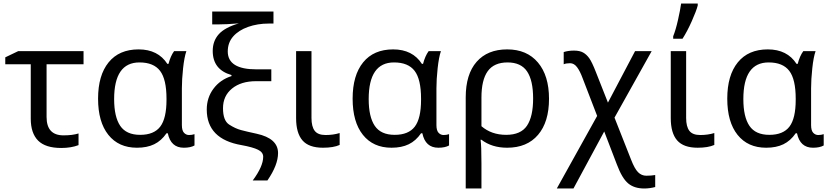

<svg xmlns="http://www.w3.org/2000/svg" viewBox="-20 -825 4690 1085"><path d="M153.8 -154.8V-461.9H9.8V-501L83 -536.1H452.1V-461.9H243.2V-164.1Q243.2 -60.1 338.9 -60.1Q389.6 -60.1 423.8 -70.8V-4.9Q381.8 11.2 326.2 11.2Q236.8 11.2 195.3 -30.5Q153.8 -72.3 153.8 -154.8Z M753.9 9.8Q650.4 9.8 592.3 -63Q534.2 -135.7 534.2 -267.6Q534.2 -399.4 593.8 -472.7Q653.3 -545.9 763.2 -545.9Q873 -545.9 925.8 -463.9H932.1Q943.8 -508.8 963.9 -536.1H1033.2Q1021.5 -502.4 1014.6 -439.2Q1007.8 -376 1007.8 -326.2V-118.2Q1007.8 -87.4 1019.8 -74.7Q1031.7 -62 1048.3 -62Q1064.9 -62 1079.1 -66.9V-2.9Q1056.6 9.8 1018.6 9.8Q945.3 9.8 928.2 -71.8H920.9Q891.6 -29.3 851.3 -9.8Q811 9.8 753.9 9.8ZM920.9 -261.2V-267.1Q920.9 -377 884.5 -424.6Q848.1 -472.2 768.1 -472.2Q625 -472.2 625 -265.1Q625 -164.6 659.4 -113.8Q693.8 -63 772 -63Q850.1 -63 885.5 -109.4Q920.9 -155.8 920.9 -261.2Z M1408.2 194.8Q1467.3 115.2 1467.3 61Q1467.3 35.6 1438.2 21.2Q1409.2 6.8 1345.2 -4.9Q1148.4 -38.6 1148.4 -206.1Q1148.4 -272.9 1186.3 -323.7Q1224.1 -374.5 1288.1 -395V-400.9Q1182.1 -431.2 1182.1 -537.1Q1182.1 -593.3 1216.3 -631.6Q1250.5 -669.9 1330.1 -692.9Q1259.8 -687 1209.5 -687H1179.2V-759.8H1525.4V-691.9H1499Q1435.5 -691.9 1381.8 -672.9Q1328.1 -653.8 1297.6 -618.9Q1267.1 -584 1267.1 -534.2Q1267.1 -432.6 1430.2 -433.1H1513.2V-366.2H1427.2Q1342.3 -366.2 1291.3 -324.7Q1240.2 -283.2 1240.2 -213.4Q1240.2 -143.6 1274.9 -121.1Q1309.6 -98.6 1341.6 -90.1Q1373.5 -81.5 1430.2 -69.3Q1551.3 -43 1551.3 40Q1551.3 107.4 1491.2 194.8Z M1805.2 9.8Q1725.1 9.8 1689.2 -31.7Q1653.3 -73.2 1653.3 -157.2V-536.1H1740.2V-158.2Q1740.2 -109.9 1758.3 -85.9Q1776.4 -62 1819.8 -62Q1863.3 -62 1899.4 -73.2V-5.9Q1864.3 9.8 1805.2 9.8Z M2192.4 9.8Q2088.9 9.8 2030.8 -63Q1972.7 -135.7 1972.7 -267.6Q1972.7 -399.4 2032.2 -472.7Q2091.8 -545.9 2201.7 -545.9Q2311.5 -545.9 2364.3 -463.9H2370.6Q2382.3 -508.8 2402.3 -536.1H2471.7Q2460 -502.4 2453.1 -439.2Q2446.3 -376 2446.3 -326.2V-118.2Q2446.3 -87.4 2458.3 -74.7Q2470.2 -62 2486.8 -62Q2503.4 -62 2517.6 -66.9V-2.9Q2495.1 9.8 2457 9.8Q2383.8 9.8 2366.7 -71.8H2359.4Q2330.1 -29.3 2289.8 -9.8Q2249.5 9.8 2192.4 9.8ZM2359.4 -261.2V-267.1Q2359.4 -377 2323 -424.6Q2286.6 -472.2 2206.5 -472.2Q2063.5 -472.2 2063.5 -265.1Q2063.5 -164.6 2097.9 -113.8Q2132.3 -63 2210.4 -63Q2288.6 -63 2324 -109.4Q2359.4 -155.8 2359.4 -261.2Z M2700.7 -273.9V-111.8Q2757.3 -63 2840.3 -63Q2923.3 -63 2958 -114.7Q2992.7 -166.5 2992.7 -268.6Q2992.7 -370.6 2958.5 -421.4Q2924.3 -472.2 2848.1 -472.2Q2772 -472.2 2736.3 -422.9Q2700.7 -373.5 2700.7 -273.9ZM2845.7 9.8Q2759.8 9.8 2700.7 -35.2H2695.8Q2700.7 -2 2700.7 98.1V240.2H2611.8V-274.9Q2611.8 -405.3 2673.3 -475.6Q2734.9 -545.9 2846.2 -545.9Q2957.5 -545.9 3020 -471.7Q3082.5 -397.5 3082.5 -266.6Q3082.5 -135.7 3020.5 -63Q2958.5 9.8 2845.7 9.8Z M3347.7 -417 3415.5 -245.1 3568.8 -536.1H3662.6L3452.6 -160.2L3545.9 76.2Q3565.9 128.4 3585.7 148.2Q3605.5 168 3632.3 168Q3659.2 168 3682.6 164.1V231.9Q3650.9 240.2 3620.6 240.2Q3564.5 240.2 3529.8 211.4Q3495.1 182.6 3465.8 104L3394.5 -82L3220.7 240.2H3126.5L3354.5 -169.9L3272.5 -382.8Q3257.8 -422.9 3241 -445.3Q3224.1 -467.8 3201.7 -467.8Q3179.2 -467.8 3165.5 -461.9V-530.8Q3191.4 -539.1 3223.6 -539.1Q3255.9 -539.1 3275.4 -528.1Q3294.9 -517.1 3310.3 -495.4Q3325.7 -473.6 3347.7 -417Z M3922.4 9.8Q3842.8 9.8 3806.6 -31.7Q3770.5 -73.2 3770.5 -157.2V-536.1H3857.4V-158.2Q3857.4 -109.9 3875.5 -85.9Q3893.6 -62 3937 -62Q3980.5 -62 4016.6 -73.2V-5.9Q3981.4 9.8 3922.4 9.8ZM3922.9 -805.2V-793.9Q3915 -763.2 3889.6 -706.1Q3864.3 -648.9 3836.9 -606H3784.2V-620.1Q3798.8 -656.2 3811.5 -712.9Q3824.2 -769.5 3829.1 -805.2Z M4309.6 9.8Q4206.1 9.8 4147.9 -63Q4089.8 -135.7 4089.8 -267.6Q4089.8 -399.4 4149.4 -472.7Q4209 -545.9 4318.8 -545.9Q4428.7 -545.9 4481.4 -463.9H4487.8Q4499.5 -508.8 4519.5 -536.1H4588.9Q4577.1 -502.4 4570.3 -439.2Q4563.5 -376 4563.5 -326.2V-118.2Q4563.5 -87.4 4575.4 -74.7Q4587.4 -62 4604 -62Q4620.6 -62 4634.8 -66.9V-2.9Q4612.3 9.8 4574.2 9.8Q4501 9.8 4483.9 -71.8H4476.6Q4447.3 -29.3 4407 -9.8Q4366.7 9.8 4309.6 9.8ZM4476.6 -261.2V-267.1Q4476.6 -377 4440.2 -424.6Q4403.8 -472.2 4323.7 -472.2Q4180.7 -472.2 4180.7 -265.1Q4180.7 -164.6 4215.1 -113.8Q4249.5 -63 4327.6 -63Q4405.8 -63 4441.2 -109.4Q4476.6 -155.8 4476.6 -261.2Z"/></svg>

Font: NotoSans
Style: Regular
Weight: 400
Designer: Monotype Design team
Foundry: Monotype Imaging Inc.
Version: Version 1.04